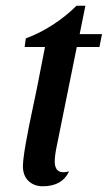

<svg xmlns="http://www.w3.org/2000/svg" viewBox="-20 -629 376 670"><path d="M327 -465H248L179 -124Q171 -87 171 -66Q171 -28 201 -28Q211 -28 221 -31Q197 21 129 21Q99 21 79.5 2.5Q60 -16 60 -49Q60 -94 99 -274L109 -322L137 -465H66L70 -495Q119 -513 165 -543Q211 -573 247 -609H278L258 -510H336Z"/></svg>

Font: Sansita
Style: Italic
Weight: 400
Italic angle: -11°
Designer: Pablo Cosgaya
Foundry: Omnibus-Type
Version: Version 1.006